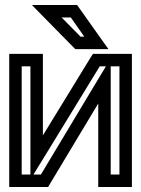

<svg xmlns="http://www.w3.org/2000/svg" viewBox="-20 -725 565 770"><path d="M180 13 374 -310V0V25H399H484H509V0V-484V-509H484H367H353L345 -497L152 -182V-484V-509H127H42H17V-484V0V25H42H159H173L180 13ZM424 -459H459V-25H424V-400V-459ZM102 -25H67V-459H102V-93V-25ZM144 -25H114L148 -80L380 -459H405L377 -413L144 -25ZM387 -567 297 -694 289 -705H277H168H108L150 -662L275 -535L282 -528H293H367H415L387 -567ZM318 -578H303L227 -655H264L318 -578Z"/></svg>

Font: Gamestation DisplayOutline
Style: Regular
Weight: 400
Designer: Jonas Hecksher
Foundry: Jonas Hecksher, Playtypeª, e-types AS
Version: Version 1.003